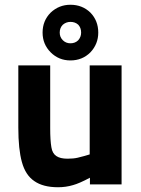

<svg xmlns="http://www.w3.org/2000/svg" viewBox="-20 -775 593 807"><path d="M224 12Q257 12 287 3Q313 -4 358 -28V0H491V-500H357V-126Q339 -120 306 -112Q289 -108 264 -108Q233 -108 217 -119Q200 -130 196 -156Q191 -184 191 -236V-500H57V-238Q57 -148 72 -94Q87 -39 124 -14Q161 12 224 12ZM276 -521Q326 -521 360 -555Q393 -590 393 -638Q393 -688 360 -722Q326 -755 276 -755Q228 -755 193 -722Q159 -688 159 -638Q159 -589 193 -555Q227 -521 276 -521ZM276 -593Q257 -593 244 -606Q231 -619 231 -638Q231 -658 244 -671Q258 -683 276 -683Q296 -683 309 -671Q321 -658 321 -638Q321 -620 309 -606Q296 -593 276 -593Z"/></svg>

Font: Online Auction - Bold
Style: Bold
Weight: 500
Designer: Mohamed Mostafa, the designer of Online Auction
Foundry: Kief Type Foundry
Version: ""